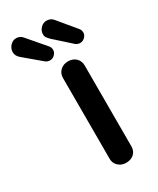

<svg xmlns="http://www.w3.org/2000/svg" viewBox="-216 -627 568 689"><g transform="rotate(-30 67.5 -282.5)"><path d="M95 10Q76 10 63 -2Q50 -14 50 -32V-367Q50 -386 63 -398Q76 -410 95 -410Q115 -410 127.5 -398Q140 -386 140 -367V-32Q140 -13 127.5 -1.5Q115 10 95 10ZM62 -492Q70 -484 70 -472Q70 -462 61.5 -453.5Q53 -445 42 -445Q32 -445 24 -451L-46 -510Q-60 -522 -60 -537Q-60 -552 -49.5 -563.5Q-39 -575 -25 -575Q-8 -575 2 -562ZM187 -492Q195 -484 195 -472Q195 -462 186.5 -453.5Q178 -445 167 -445Q157 -445 149 -451L81 -512Q75 -518 70.5 -524Q66 -530 66 -538Q66 -553 76.5 -564Q87 -575 101 -575Q118 -575 128 -563Z"/></g></svg>

Font: Dongle
Style: Bold
Weight: 700
Designer: Yanghee Ryu
Foundry: Yanghee Ryu
Version: Version 2.000